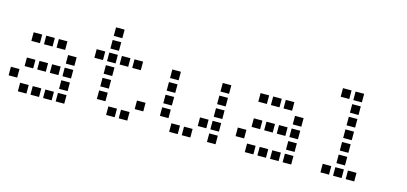

<svg xmlns="http://www.w3.org/2000/svg" viewBox="-60 -1085 3120 1471"><g transform="rotate(15 1500.0 -350.0)"><path d="M117 -484Q116 -484 116 -484Q116 -484 116 -483V-417Q116 -416 116 -416Q116 -416 117 -416H183Q184 -416 184 -416Q184 -416 184 -417V-483Q184 -484 184 -484Q184 -484 183 -484ZM217 -484Q216 -484 216 -484Q216 -484 216 -483V-417Q216 -416 216 -416Q216 -416 217 -416H283Q284 -416 284 -416Q284 -416 284 -417V-483Q284 -484 284 -484Q284 -484 283 -484ZM317 -484Q316 -484 316 -484Q316 -484 316 -483V-417Q316 -416 316 -416Q316 -416 317 -416H383Q384 -416 384 -416Q384 -416 384 -417V-483Q384 -484 384 -484Q384 -484 383 -484ZM417 -384Q416 -384 416 -384Q416 -384 416 -383V-317Q416 -316 416 -316Q416 -316 417 -316H483Q484 -316 484 -316Q484 -316 484 -317V-383Q484 -384 484 -384Q484 -384 483 -384ZM117 -284Q116 -284 116 -284Q116 -284 116 -283V-217Q116 -216 116 -216Q116 -216 117 -216H183Q184 -216 184 -216Q184 -216 184 -217V-283Q184 -284 184 -284Q184 -284 183 -284ZM217 -284Q216 -284 216 -284Q216 -284 216 -283V-217Q216 -216 216 -216Q216 -216 217 -216H283Q284 -216 284 -216Q284 -216 284 -217V-283Q284 -284 284 -284Q284 -284 283 -284ZM317 -284Q316 -284 316 -284Q316 -284 316 -283V-217Q316 -216 316 -216Q316 -216 317 -216H383Q384 -216 384 -216Q384 -216 384 -217V-283Q384 -284 384 -284Q384 -284 383 -284ZM417 -284Q416 -284 416 -284Q416 -284 416 -283V-217Q416 -216 416 -216Q416 -216 417 -216H483Q484 -216 484 -216Q484 -216 484 -217V-283Q484 -284 484 -284Q484 -284 483 -284ZM17 -184Q16 -184 16 -184Q16 -184 16 -183V-117Q16 -116 16 -116Q16 -116 17 -116H83Q84 -116 84 -116Q84 -116 84 -117V-183Q84 -184 84 -184Q84 -184 83 -184ZM417 -184Q416 -184 416 -184Q416 -184 416 -183V-117Q416 -116 416 -116Q416 -116 417 -116H483Q484 -116 484 -116Q484 -116 484 -117V-183Q484 -184 484 -184Q484 -184 483 -184ZM117 -84Q116 -84 116 -84Q116 -84 116 -83V-17Q116 -16 116 -16Q116 -16 117 -16H183Q184 -16 184 -16Q184 -16 184 -17V-83Q184 -84 184 -84Q184 -84 183 -84ZM217 -84Q216 -84 216 -84Q216 -84 216 -83V-17Q216 -16 216 -16Q216 -16 217 -16H283Q284 -16 284 -16Q284 -16 284 -17V-83Q284 -84 284 -84Q284 -84 283 -84ZM317 -84Q316 -84 316 -84Q316 -84 316 -83V-17Q316 -16 316 -16Q316 -16 317 -16H383Q384 -16 384 -16Q384 -16 384 -17V-83Q384 -84 384 -84Q384 -84 383 -84ZM417 -84Q416 -84 416 -84Q416 -84 416 -83V-17Q416 -16 416 -16Q416 -16 417 -16H483Q484 -16 484 -16Q484 -16 484 -17V-83Q484 -84 484 -84Q484 -84 483 -84Z M717 -684Q716 -684 716 -684Q716 -684 716 -683V-617Q716 -616 716 -616Q716 -616 717 -616H783Q784 -616 784 -616Q784 -616 784 -617V-683Q784 -684 784 -684Q784 -684 783 -684ZM717 -584Q716 -584 716 -584Q716 -584 716 -583V-517Q716 -516 716 -516Q716 -516 717 -516H783Q784 -516 784 -516Q784 -516 784 -517V-583Q784 -584 784 -584Q784 -584 783 -584ZM617 -484Q616 -484 616 -484Q616 -484 616 -483V-417Q616 -416 616 -416Q616 -416 617 -416H683Q684 -416 684 -416Q684 -416 684 -417V-483Q684 -484 684 -484Q684 -484 683 -484ZM717 -484Q716 -484 716 -484Q716 -484 716 -483V-417Q716 -416 716 -416Q716 -416 717 -416H783Q784 -416 784 -416Q784 -416 784 -417V-483Q784 -484 784 -484Q784 -484 783 -484ZM817 -484Q816 -484 816 -484Q816 -484 816 -483V-417Q816 -416 816 -416Q816 -416 817 -416H883Q884 -416 884 -416Q884 -416 884 -417V-483Q884 -484 884 -484Q884 -484 883 -484ZM917 -484Q916 -484 916 -484Q916 -484 916 -483V-417Q916 -416 916 -416Q916 -416 917 -416H983Q984 -416 984 -416Q984 -416 984 -417V-483Q984 -484 984 -484Q984 -484 983 -484ZM717 -384Q716 -384 716 -384Q716 -384 716 -383V-317Q716 -316 716 -316Q716 -316 717 -316H783Q784 -316 784 -316Q784 -316 784 -317V-383Q784 -384 784 -384Q784 -384 783 -384ZM717 -284Q716 -284 716 -284Q716 -284 716 -283V-217Q716 -216 716 -216Q716 -216 717 -216H783Q784 -216 784 -216Q784 -216 784 -217V-283Q784 -284 784 -284Q784 -284 783 -284ZM717 -184Q716 -184 716 -184Q716 -184 716 -183V-117Q716 -116 716 -116Q716 -116 717 -116H783Q784 -116 784 -116Q784 -116 784 -117V-183Q784 -184 784 -184Q784 -184 783 -184ZM1017 -184Q1016 -184 1016 -184Q1016 -184 1016 -183V-117Q1016 -116 1016 -116Q1016 -116 1017 -116H1083Q1084 -116 1084 -116Q1084 -116 1084 -117V-183Q1084 -184 1084 -184Q1084 -184 1083 -184ZM817 -84Q816 -84 816 -84Q816 -84 816 -83V-17Q816 -16 816 -16Q816 -16 817 -16H883Q884 -16 884 -16Q884 -16 884 -17V-83Q884 -84 884 -84Q884 -84 883 -84ZM917 -84Q916 -84 916 -84Q916 -84 916 -83V-17Q916 -16 916 -16Q916 -16 917 -16H983Q984 -16 984 -16Q984 -16 984 -17V-83Q984 -84 984 -84Q984 -84 983 -84Z M1217 -484Q1216 -484 1216 -484Q1216 -484 1216 -483V-417Q1216 -416 1216 -416Q1216 -416 1217 -416H1283Q1284 -416 1284 -416Q1284 -416 1284 -417V-483Q1284 -484 1284 -484Q1284 -484 1283 -484ZM1617 -484Q1616 -484 1616 -484Q1616 -484 1616 -483V-417Q1616 -416 1616 -416Q1616 -416 1617 -416H1683Q1684 -416 1684 -416Q1684 -416 1684 -417V-483Q1684 -484 1684 -484Q1684 -484 1683 -484ZM1217 -384Q1216 -384 1216 -384Q1216 -384 1216 -383V-317Q1216 -316 1216 -316Q1216 -316 1217 -316H1283Q1284 -316 1284 -316Q1284 -316 1284 -317V-383Q1284 -384 1284 -384Q1284 -384 1283 -384ZM1617 -384Q1616 -384 1616 -384Q1616 -384 1616 -383V-317Q1616 -316 1616 -316Q1616 -316 1617 -316H1683Q1684 -316 1684 -316Q1684 -316 1684 -317V-383Q1684 -384 1684 -384Q1684 -384 1683 -384ZM1217 -284Q1216 -284 1216 -284Q1216 -284 1216 -283V-217Q1216 -216 1216 -216Q1216 -216 1217 -216H1283Q1284 -216 1284 -216Q1284 -216 1284 -217V-283Q1284 -284 1284 -284Q1284 -284 1283 -284ZM1617 -284Q1616 -284 1616 -284Q1616 -284 1616 -283V-217Q1616 -216 1616 -216Q1616 -216 1617 -216H1683Q1684 -216 1684 -216Q1684 -216 1684 -217V-283Q1684 -284 1684 -284Q1684 -284 1683 -284ZM1217 -184Q1216 -184 1216 -184Q1216 -184 1216 -183V-117Q1216 -116 1216 -116Q1216 -116 1217 -116H1283Q1284 -116 1284 -116Q1284 -116 1284 -117V-183Q1284 -184 1284 -184Q1284 -184 1283 -184ZM1517 -184Q1516 -184 1516 -184Q1516 -184 1516 -183V-117Q1516 -116 1516 -116Q1516 -116 1517 -116H1583Q1584 -116 1584 -116Q1584 -116 1584 -117V-183Q1584 -184 1584 -184Q1584 -184 1583 -184ZM1617 -184Q1616 -184 1616 -184Q1616 -184 1616 -183V-117Q1616 -116 1616 -116Q1616 -116 1617 -116H1683Q1684 -116 1684 -116Q1684 -116 1684 -117V-183Q1684 -184 1684 -184Q1684 -184 1683 -184ZM1317 -84Q1316 -84 1316 -84Q1316 -84 1316 -83V-17Q1316 -16 1316 -16Q1316 -16 1317 -16H1383Q1384 -16 1384 -16Q1384 -16 1384 -17V-83Q1384 -84 1384 -84Q1384 -84 1383 -84ZM1417 -84Q1416 -84 1416 -84Q1416 -84 1416 -83V-17Q1416 -16 1416 -16Q1416 -16 1417 -16H1483Q1484 -16 1484 -16Q1484 -16 1484 -17V-83Q1484 -84 1484 -84Q1484 -84 1483 -84ZM1617 -84Q1616 -84 1616 -84Q1616 -84 1616 -83V-17Q1616 -16 1616 -16Q1616 -16 1617 -16H1683Q1684 -16 1684 -16Q1684 -16 1684 -17V-83Q1684 -84 1684 -84Q1684 -84 1683 -84Z M1917 -484Q1916 -484 1916 -484Q1916 -484 1916 -483V-417Q1916 -416 1916 -416Q1916 -416 1917 -416H1983Q1984 -416 1984 -416Q1984 -416 1984 -417V-483Q1984 -484 1984 -484Q1984 -484 1983 -484ZM2017 -484Q2016 -484 2016 -484Q2016 -484 2016 -483V-417Q2016 -416 2016 -416Q2016 -416 2017 -416H2083Q2084 -416 2084 -416Q2084 -416 2084 -417V-483Q2084 -484 2084 -484Q2084 -484 2083 -484ZM2117 -484Q2116 -484 2116 -484Q2116 -484 2116 -483V-417Q2116 -416 2116 -416Q2116 -416 2117 -416H2183Q2184 -416 2184 -416Q2184 -416 2184 -417V-483Q2184 -484 2184 -484Q2184 -484 2183 -484ZM2217 -384Q2216 -384 2216 -384Q2216 -384 2216 -383V-317Q2216 -316 2216 -316Q2216 -316 2217 -316H2283Q2284 -316 2284 -316Q2284 -316 2284 -317V-383Q2284 -384 2284 -384Q2284 -384 2283 -384ZM1917 -284Q1916 -284 1916 -284Q1916 -284 1916 -283V-217Q1916 -216 1916 -216Q1916 -216 1917 -216H1983Q1984 -216 1984 -216Q1984 -216 1984 -217V-283Q1984 -284 1984 -284Q1984 -284 1983 -284ZM2017 -284Q2016 -284 2016 -284Q2016 -284 2016 -283V-217Q2016 -216 2016 -216Q2016 -216 2017 -216H2083Q2084 -216 2084 -216Q2084 -216 2084 -217V-283Q2084 -284 2084 -284Q2084 -284 2083 -284ZM2117 -284Q2116 -284 2116 -284Q2116 -284 2116 -283V-217Q2116 -216 2116 -216Q2116 -216 2117 -216H2183Q2184 -216 2184 -216Q2184 -216 2184 -217V-283Q2184 -284 2184 -284Q2184 -284 2183 -284ZM2217 -284Q2216 -284 2216 -284Q2216 -284 2216 -283V-217Q2216 -216 2216 -216Q2216 -216 2217 -216H2283Q2284 -216 2284 -216Q2284 -216 2284 -217V-283Q2284 -284 2284 -284Q2284 -284 2283 -284ZM1817 -184Q1816 -184 1816 -184Q1816 -184 1816 -183V-117Q1816 -116 1816 -116Q1816 -116 1817 -116H1883Q1884 -116 1884 -116Q1884 -116 1884 -117V-183Q1884 -184 1884 -184Q1884 -184 1883 -184ZM2217 -184Q2216 -184 2216 -184Q2216 -184 2216 -183V-117Q2216 -116 2216 -116Q2216 -116 2217 -116H2283Q2284 -116 2284 -116Q2284 -116 2284 -117V-183Q2284 -184 2284 -184Q2284 -184 2283 -184ZM1917 -84Q1916 -84 1916 -84Q1916 -84 1916 -83V-17Q1916 -16 1916 -16Q1916 -16 1917 -16H1983Q1984 -16 1984 -16Q1984 -16 1984 -17V-83Q1984 -84 1984 -84Q1984 -84 1983 -84ZM2017 -84Q2016 -84 2016 -84Q2016 -84 2016 -83V-17Q2016 -16 2016 -16Q2016 -16 2017 -16H2083Q2084 -16 2084 -16Q2084 -16 2084 -17V-83Q2084 -84 2084 -84Q2084 -84 2083 -84ZM2117 -84Q2116 -84 2116 -84Q2116 -84 2116 -83V-17Q2116 -16 2116 -16Q2116 -16 2117 -16H2183Q2184 -16 2184 -16Q2184 -16 2184 -17V-83Q2184 -84 2184 -84Q2184 -84 2183 -84ZM2217 -84Q2216 -84 2216 -84Q2216 -84 2216 -83V-17Q2216 -16 2216 -16Q2216 -16 2217 -16H2283Q2284 -16 2284 -16Q2284 -16 2284 -17V-83Q2284 -84 2284 -84Q2284 -84 2283 -84Z M2517 -684Q2516 -684 2516 -684Q2516 -684 2516 -683V-617Q2516 -616 2516 -616Q2516 -616 2517 -616H2583Q2584 -616 2584 -616Q2584 -616 2584 -617V-683Q2584 -684 2584 -684Q2584 -684 2583 -684ZM2617 -684Q2616 -684 2616 -684Q2616 -684 2616 -683V-617Q2616 -616 2616 -616Q2616 -616 2617 -616H2683Q2684 -616 2684 -616Q2684 -616 2684 -617V-683Q2684 -684 2684 -684Q2684 -684 2683 -684ZM2617 -584Q2616 -584 2616 -584Q2616 -584 2616 -583V-517Q2616 -516 2616 -516Q2616 -516 2617 -516H2683Q2684 -516 2684 -516Q2684 -516 2684 -517V-583Q2684 -584 2684 -584Q2684 -584 2683 -584ZM2617 -484Q2616 -484 2616 -484Q2616 -484 2616 -483V-417Q2616 -416 2616 -416Q2616 -416 2617 -416H2683Q2684 -416 2684 -416Q2684 -416 2684 -417V-483Q2684 -484 2684 -484Q2684 -484 2683 -484ZM2617 -384Q2616 -384 2616 -384Q2616 -384 2616 -383V-317Q2616 -316 2616 -316Q2616 -316 2617 -316H2683Q2684 -316 2684 -316Q2684 -316 2684 -317V-383Q2684 -384 2684 -384Q2684 -384 2683 -384ZM2617 -284Q2616 -284 2616 -284Q2616 -284 2616 -283V-217Q2616 -216 2616 -216Q2616 -216 2617 -216H2683Q2684 -216 2684 -216Q2684 -216 2684 -217V-283Q2684 -284 2684 -284Q2684 -284 2683 -284ZM2617 -184Q2616 -184 2616 -184Q2616 -184 2616 -183V-117Q2616 -116 2616 -116Q2616 -116 2617 -116H2683Q2684 -116 2684 -116Q2684 -116 2684 -117V-183Q2684 -184 2684 -184Q2684 -184 2683 -184ZM2517 -84Q2516 -84 2516 -84Q2516 -84 2516 -83V-17Q2516 -16 2516 -16Q2516 -16 2517 -16H2583Q2584 -16 2584 -16Q2584 -16 2584 -17V-83Q2584 -84 2584 -84Q2584 -84 2583 -84ZM2617 -84Q2616 -84 2616 -84Q2616 -84 2616 -83V-17Q2616 -16 2616 -16Q2616 -16 2617 -16H2683Q2684 -16 2684 -16Q2684 -16 2684 -17V-83Q2684 -84 2684 -84Q2684 -84 2683 -84ZM2717 -84Q2716 -84 2716 -84Q2716 -84 2716 -83V-17Q2716 -16 2716 -16Q2716 -16 2717 -16H2783Q2784 -16 2784 -16Q2784 -16 2784 -17V-83Q2784 -84 2784 -84Q2784 -84 2783 -84Z"/></g></svg>

Font: Doto SemiBold
Style: Regular
Weight: 600
Monospace: yes
Version: Version 1.000